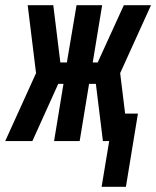

<svg xmlns="http://www.w3.org/2000/svg" viewBox="-62 -540 598 735"><path d="M327 175 356 0H332L305 -219H279L243 0H145L181 -219H161L62 0H-42L76 -260L44 -520H142L169 -301H194L231 -520H329L293 -301H312L412 -520H516L398 -260L417 -105H466L420 175Z"/></svg>

Font: Iosevka SS04 Extrabold
Style: Italic
Weight: 800
Italic angle: -9°
Monospace: yes
Designer: Belleve Invis
Foundry: Belleve Invis
Version: Version 19.0.0; ttfautohint (v1.8.4)